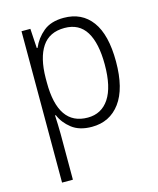

<svg xmlns="http://www.w3.org/2000/svg" viewBox="-116 -623 774 941"><g transform="rotate(-15 271.0 -153.0)"><path d="M297 -542Q389 -542 439.5 -473.5Q490 -405 490 -269Q490 -132 437.5 -61Q385 10 294 10Q231 10 192.5 -20Q154 -50 137 -91H133Q134 -69 135 -44Q136 -19 136 4V236H81V-532H126L132 -433H136Q155 -478 193.5 -510Q232 -542 297 -542ZM288 -493Q211 -493 174 -437.5Q137 -382 136 -280V-257Q136 -39 286 -39Q356 -39 394.5 -97Q433 -155 433 -269Q433 -378 397.5 -435.5Q362 -493 288 -493Z"/></g></svg>

Font: Noto Sans Lao Looped SemiCondensed Light
Style: Regular
Weight: 300
Width: 4
Designer: Mark Frömberg, Ben Mitchell
Foundry: The Fontpad Ltd
Version: Version 1.002; ttfautohint (v1.8.4.7-5d5b)